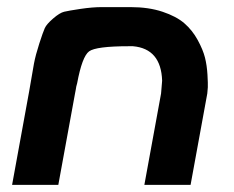

<svg xmlns="http://www.w3.org/2000/svg" viewBox="-20 -520 658 540"><path d="M14 0 62 -263Q71 -317 75.5 -341Q80 -365 90.5 -397.5Q101 -430 106 -441Q111 -452 129.5 -468Q148 -484 160.5 -487Q173 -490 206.5 -495Q240 -500 266.5 -500Q293 -500 347 -500Q398 -500 437 -487Q476 -474 498.5 -454.5Q521 -435 536 -407.5Q551 -380 556.5 -358Q562 -336 563.5 -310Q565 -284 564.5 -274.5Q564 -265 563 -257L516 0H386L433 -257L436 -293Q433 -383 354 -390H343Q250 -390 230.5 -375.5Q211 -361 197 -286Q195 -280 194.5 -276.5Q194 -273 193 -267.5Q192 -262 191 -257L144 0Z"/></svg>

Font: Hermit
Style: Bold Italic
Weight: 700
Italic angle: -10°
Designer: Pablo Caro
Version: Version 2.000;PS 002.000;hotconv 1.0.88;makeotf.lib2.5.64775